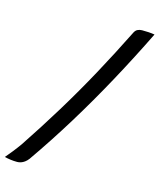

<svg xmlns="http://www.w3.org/2000/svg" viewBox="-134 -846 887 1070"><g transform="rotate(15 309.5 -310.5)"><path d="M624 -750Q550 -599 470.5 -453Q391 -307 306 -168.5Q221 -30 131 99Q121 112 110.5 119.5Q100 127 89.5 130.5Q79 134 68 134Q48 134 30 131.5Q12 129 -5 125Q12 105 30 82.5Q48 60 68 32Q148 -88 224 -212.5Q300 -337 370 -465.5Q440 -594 505 -725Q513 -743 525 -749Q537 -755 551 -755Q570 -755 588 -754Q606 -753 624 -750Z"/></g></svg>

Font: Rec Mono Semicasual
Style: Italic
Weight: 400
Italic angle: -10°
Version: Version 1.085; ttfautohint (v1.8.4.7-5d5b)